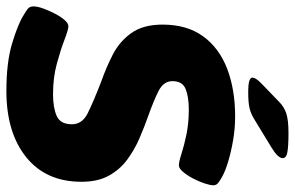

<svg xmlns="http://www.w3.org/2000/svg" viewBox="-192 -734 923 601"><g transform="rotate(90 269.5 -433.5)"><path d="M254 8Q164 8 104.5 -10Q45 -28 18 -45Q4 -53 -3.5 -59Q-11 -65 -11 -77Q-11 -89 -4.5 -107Q2 -125 11.5 -143.5Q21 -162 31.5 -174Q42 -186 51 -186Q62 -186 93 -174Q124 -162 168 -150Q212 -138 264 -138Q306 -138 332 -149.5Q358 -161 358 -197Q358 -229 324.5 -246Q291 -263 224 -289Q181 -304 140 -325Q99 -346 72.5 -383Q46 -420 46 -481Q46 -557 82.5 -607.5Q119 -658 184 -683Q249 -708 334 -708Q372 -708 409 -701.5Q446 -695 475.5 -686Q505 -677 521 -668Q534 -661 541.5 -655Q549 -649 549 -640Q549 -630 543 -612Q537 -594 527.5 -576Q518 -558 507 -545Q496 -532 487 -532Q475 -532 450.5 -540Q426 -548 390.5 -555.5Q355 -563 312 -563Q272 -563 247.5 -553Q223 -543 223 -512Q223 -484 253.5 -468.5Q284 -453 332 -436Q366 -424 402 -408.5Q438 -393 469 -370Q500 -347 519 -312.5Q538 -278 538 -227Q538 -116 461 -54Q384 8 254 8ZM259 -749Q232 -749 222 -752.5Q212 -756 212 -762Q212 -772 228 -788L287 -845Q303 -861 323.5 -868Q344 -875 386 -875Q427 -875 445.5 -871.5Q464 -868 464 -857Q464 -842 431 -822L344 -769Q327 -758 309 -753.5Q291 -749 259 -749Z"/></g></svg>

Font: Asap Semi Expanded Semi Expanded ExtraBold
Style: Italic
Weight: 800
Width: 6
Italic angle: -6°
Designer: Pablo Cosgaya
Foundry: Omnibus-Type
Version: Version 3.001; ttfautohint (v1.8.4.7-5d5b)